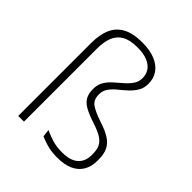

<svg xmlns="http://www.w3.org/2000/svg" viewBox="-190 -798 928 928"><g transform="rotate(45 274.0 -333.5)"><path d="M76 -500.5Q76 -555.5 93 -594.8Q110 -634 148.2 -654.8Q186.5 -675.5 249.5 -675.5Q302.5 -675.5 338.5 -660.2Q374.5 -645 393 -618Q411.5 -591 411.5 -555Q411.5 -525 398 -503Q384.5 -481 364.8 -463Q345 -445 325 -428.8Q305 -412.5 291.5 -393.8Q278 -375 278 -351V-348Q278 -313.5 300.5 -296.5Q323 -279.5 378 -261Q422 -247 448.8 -230Q475.5 -213 487.8 -188.2Q500 -163.5 500 -125V-118Q500 -77 482.8 -48.5Q465.5 -20 433 -5.2Q400.5 9.5 353 9.5Q312 9.5 283.2 1.5Q254.5 -6.5 232 -16.5L227.5 -55Q257 -41.5 285.2 -33.2Q313.5 -25 350.5 -25Q405.5 -25 433.2 -49Q461 -73 461 -118V-124.5Q461 -154 451.8 -173.2Q442.5 -192.5 420 -206.2Q397.5 -220 359 -232.5Q315.5 -246.5 289 -261Q262.5 -275.5 251 -295.8Q239.5 -316 239.5 -346.5V-349.5Q239.5 -378.5 252.8 -400Q266 -421.5 286 -439Q306 -456.5 325.5 -473.5Q345 -490.5 358.5 -509.8Q372 -529 372 -554.5Q372 -579.5 359 -599.2Q346 -619 319 -630.5Q292 -642 249 -642Q198.5 -642 169.2 -625.2Q140 -608.5 127.5 -576.5Q115 -544.5 115 -499V0H76Z"/></g></svg>

Font: Anek Bangla ExtraLight
Style: Regular
Weight: 250
Designer: Sulekha Rajkumar (Bangla), Yesha Goshar (Latin)
Foundry: Ek Type
Version: Version 1.003